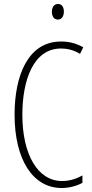

<svg xmlns="http://www.w3.org/2000/svg" viewBox="-20 -932 461 962"><path d="M271 -912C249 -912 240 -894 240 -873C240 -851 250 -834 270 -834C289 -834 300 -850 300 -874C300 -894 292 -912 271 -912ZM286 -689C315 -689 349 -682 381 -662L397 -695C362 -715 326 -724 286 -724C119 -724 53 -551 53 -358C53 -130 146 10 289 10C328 10 366 -1 393 -16V-53C370 -40 335 -25 291 -25C169 -25 92 -158 92 -357C92 -526 145 -689 286 -689Z"/></svg>

Font: Noto Sans Devanagari UI ExtraCondensed ExtraLight
Style: Regular
Weight: 200
Width: 2
Designer: Jelle Bosma - Monotype Design Team
Foundry: Monotype Imaging Inc.
Version: Version 2.004